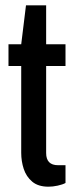

<svg xmlns="http://www.w3.org/2000/svg" viewBox="-20 -693 282 724"><path d="M163 11Q124 11 101.5 -8Q79 -27 69.5 -56Q60 -85 60 -117V-444H12V-526H60L78 -673H154V-526H227V-444H154V-116Q154 -70 199 -70H227V-3Q216 3 197.5 7Q179 11 163 11Z"/></svg>

Font: Archivo Narrow Medium
Style: Regular
Weight: 500
Designer: Hector Gatti
Foundry: Omnibus-Type
Version: Version 3.002